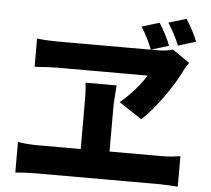

<svg xmlns="http://www.w3.org/2000/svg" viewBox="-59 -929 1117 1016"><g transform="rotate(5 500.0 -420.5)"><path d="M751 -832Q768 -805 784.5 -774Q801 -743 811 -715L717 -686Q705 -716 690.5 -745Q676 -774 658 -804ZM891 -865Q908 -839 924.5 -808Q941 -777 952 -749L858 -720Q845 -751 830 -779.5Q815 -808 797 -837ZM925 -634Q917 -622 910 -611.5Q903 -601 898 -590Q884 -560 861.5 -523Q839 -486 811.5 -447.5Q784 -409 755 -374.5Q726 -340 698 -315L577 -395Q608 -421 633 -447.5Q658 -474 678 -499.5Q698 -525 712 -548Q696 -548 660 -548Q624 -548 576 -548Q528 -548 476 -548Q424 -548 375.5 -548Q327 -548 290 -548Q253 -548 234 -548Q214 -548 185 -546.5Q156 -545 134 -543.5Q112 -542 112 -542V-692Q138 -689 168 -687.5Q198 -686 223 -686Q248 -686 289 -686Q330 -686 381.5 -686Q433 -686 487 -686Q541 -686 592 -686Q643 -686 684.5 -686Q726 -686 750 -686Q774 -686 795 -688.5Q816 -691 833 -697ZM546 -356Q546 -345 546 -322.5Q546 -300 546 -270.5Q546 -241 546 -210Q546 -179 546 -150Q546 -121 546 -98Q546 -75 546 -63H393Q393 -75 393 -98Q393 -121 393 -149.5Q393 -178 393 -209.5Q393 -241 393 -270Q393 -299 393 -322Q393 -345 393 -357Q393 -384 392.5 -416.5Q392 -449 388 -482H553Q550 -448 548 -415.5Q546 -383 546 -356ZM59 -138Q84 -134 111 -132Q138 -130 163 -130H824Q852 -130 877.5 -132.5Q903 -135 922 -138V24Q901 22 872 20.5Q843 19 824 19H163Q139 19 112 20.5Q85 22 59 24Z"/></g></svg>

Font: Noto Sans SC ExtraBold
Style: Regular
Weight: 800
Designer: Ryoko NISHIZUKA 西塚涼子 (kana, bopomofo & ideographs); Paul D. Hunt (Latin, Greek & Cyrillic); Sandoll Communications 산돌커뮤니
Foundry: Adobe
Version: Version 2.004-H2;hotconv 1.0.118;makeotfexe 2.5.65603